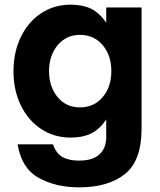

<svg xmlns="http://www.w3.org/2000/svg" viewBox="-20 -596 687 826"><path d="M56 25H208Q221 63 248 79Q275 95 320 95Q380 95 408.5 67.5Q437 40 437 -5V-82Q408 -39 371.5 -21.5Q335 -4 285 -4Q213 -4 157 -41Q101 -78 69.5 -143Q38 -208 38 -289Q38 -371 69.5 -436.5Q101 -502 157 -539Q213 -576 285 -576Q335 -576 371.5 -558.5Q408 -541 437 -498V-564H589V-42Q589 96 517 153Q445 210 321 210Q219 210 145.5 168.5Q72 127 56 25ZM459 -290Q459 -358 421.5 -402Q384 -446 324 -446Q265 -446 228 -401.5Q191 -357 191 -290Q191 -223 227.5 -178.5Q264 -134 324 -134Q384 -134 421.5 -178Q459 -222 459 -290Z"/></svg>

Font: Open Sauce One ExtraBold
Style: Regular
Weight: 800
Designer: Alfredo Marco Pradil
Foundry: Creative Sauce Fz LLC
Version: Version 1.477